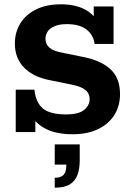

<svg xmlns="http://www.w3.org/2000/svg" viewBox="-20 -613 607 891"><path d="M317 10Q244 10 195.5 -13.5Q147 -37 120 -84L144 -72V0H53V-197H140Q145 -140 177.5 -111Q210 -82 287 -82Q345 -82 370.5 -103Q396 -124 396 -153Q396 -179 377 -195Q358 -211 314 -220L206 -242Q132 -257 90.5 -300.5Q49 -344 49 -411Q49 -463 74 -504Q99 -545 147 -569Q195 -593 263 -593Q326 -593 370.5 -571Q415 -549 439 -503H415V-583H507V-409H419Q414 -450 382 -475.5Q350 -501 290 -501Q256 -501 233.5 -491.5Q211 -482 201 -466.5Q191 -451 191 -433Q191 -409 208 -393Q225 -377 266 -369L374 -347Q453 -330 495 -289.5Q537 -249 537 -176Q537 -122 511 -80Q485 -38 435.5 -14Q386 10 317 10ZM234 258V212Q263 212 275.5 198Q288 184 288 151H234V57H350V131Q350 170 339.5 198.5Q329 227 304 242.5Q279 258 234 258Z"/></svg>

Font: Rokkitt
Style: Bold
Weight: 700
Designer: Vernon Adams
Foundry: Vernon Adams
Version: Version 3.103